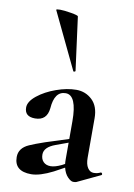

<svg xmlns="http://www.w3.org/2000/svg" viewBox="-84 -785 593 848"><g transform="rotate(10 212.5 -361.5)"><path d="M254.9 -85V-159.2L200.2 -139.2Q149.9 -121.1 149.9 -87.9Q149.9 -66.9 161.9 -54.9Q173.8 -43 193.8 -43Q213.9 -43 243.2 -57.1L255.9 -64Q254.9 -70.8 254.9 -85ZM254.9 -254.9Q254.9 -372.1 204.6 -372.1Q154.3 -372.1 148.9 -294.9Q143.1 -238.8 89.8 -238.8Q43 -238.8 43 -279.8Q43 -306.6 76.9 -333.7Q110.8 -360.8 158.9 -377.9Q207 -395 248.5 -395Q290 -395 319.6 -366.9Q349.1 -338.9 349.1 -285.2V-107.9Q349.1 -79.1 359.6 -63Q370.1 -46.9 386.7 -46.9Q403.3 -46.9 418 -54.2H418.9Q422.9 -54.2 424.3 -49.6Q425.8 -44.9 421.9 -43L318.8 5.9Q314.9 7.8 304.4 7.8Q293.9 7.8 279.5 -7.1Q265.1 -22 258.8 -47.9L212.9 -22.9Q154.3 6.8 115.7 6.8Q40 6.8 40 -57.1Q40 -97.7 84.5 -117.2Q106 -127 152.8 -143.1L254.9 -175.8ZM198.2 -715.8 230 -476.1Q230 -474.1 225.6 -472.7Q221.2 -471.2 220.2 -474.1L99.1 -727.1Q97.7 -731 116.2 -731Q134.8 -731 165.8 -725.6Q196.8 -720.2 198.2 -715.8Z"/></g></svg>

Font: Cormorant-Bold
Style: Bold
Weight: 700
Designer: Christian Thalmann (Catharsis Fonts)
Version: Version 3.000